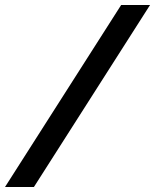

<svg xmlns="http://www.w3.org/2000/svg" viewBox="-30 -672 617 764"><path d="M-10 72H105L567 -652H452Z"/></svg>

Font: Charger Sport
Style: BlkNrwObl
Weight: 900
Designer: Jasper
Foundry: Cannot Into Space Fonts
Version: Version 1.1